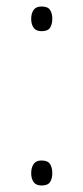

<svg xmlns="http://www.w3.org/2000/svg" viewBox="-20 -628 257 591"><path d="M108 -532Q91 -532 83.5 -542.5Q76 -553 76 -570Q76 -587 83.5 -597.5Q91 -608 108 -608Q127 -608 134 -597.5Q141 -587 141 -570Q141 -553 134 -542.5Q127 -532 108 -532ZM108 -57Q91 -57 83.5 -67.5Q76 -78 76 -95Q76 -112 83.5 -123Q91 -134 108 -134Q127 -134 134 -123Q141 -112 141 -95Q141 -78 134 -67.5Q127 -57 108 -57Z"/></svg>

Font: Noto Sans Malayalam UI SemiCondensed ExtraLight
Style: Regular
Weight: 200
Width: 4
Designer: Jelle Bosma - Monotype Design Team
Foundry: Monotype Imaging Inc.
Version: Version 2.104; ttfautohint (v1.8.4.7-5d5b)